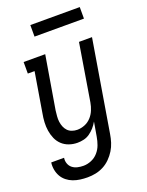

<svg xmlns="http://www.w3.org/2000/svg" viewBox="-170 -798 839 1095"><g transform="rotate(-20 249.5 -251.0)"><path d="M167 213Q144 213 122 210Q100 207 80 199.5Q60 192 43 178.5Q26 165 15.5 146.5Q5 128 1 106Q-3 84 0 62H78Q75 80 81 97Q87 114 100.5 124.5Q114 135 131.5 139Q149 143 167 143Q191 143 215 133Q239 123 256 103.5Q273 84 281.5 60.5Q290 37 294 13L309 -74Q299 -56 285.5 -40.5Q272 -25 255 -13Q238 -1 218.5 3.5Q199 8 180 8Q154 8 129.5 -0.5Q105 -9 87 -26Q69 -43 59 -66Q49 -89 45 -114.5Q41 -140 42.5 -166.5Q44 -193 49 -219L89 -460H48V-530H179L125 -208Q123 -191 121.5 -174Q120 -157 122 -141Q124 -125 130 -110Q136 -95 146.5 -84Q157 -73 172.5 -67.5Q188 -62 204 -62Q227 -62 249.5 -71Q272 -80 288.5 -98Q305 -116 314 -138Q323 -160 327 -183L384 -530H463L371 24Q367 49 359.5 73Q352 97 338.5 119Q325 141 306 160Q287 179 264 191Q241 203 216.5 208Q192 213 167 213ZM156 -645V-715H456V-645Z"/></g></svg>

Font: Iosevka Slab
Style: Italic
Weight: 400
Italic angle: -9°
Monospace: yes
Designer: Belleve Invis
Foundry: Belleve Invis
Version: Version 11.1.0; ttfautohint (v1.8.3)